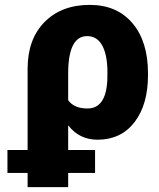

<svg xmlns="http://www.w3.org/2000/svg" viewBox="-20 -558 648 781"><path d="M345.2 -538.1Q455.6 -538.1 518.8 -463.6Q582 -389.2 582 -259.8V-252.9Q582 -132.3 527.1 -61Q472.2 10.3 376.5 10.3Q302.7 10.3 257.3 -48.3V203.1H92.3V-278.3Q92.3 -398.4 161.1 -468.3Q230 -538.1 345.2 -538.1ZM257.3 -150.4Q281.2 -116.7 335.9 -116.7Q410.6 -116.7 416.5 -231L417 -263.2Q417 -334 396 -372.6Q375 -411.1 334.5 -411.1Q257.3 -411.1 257.3 -258.8ZM366.7 145.5H10.3V52.2H366.7Z"/></svg>

Font: Roboto Black
Style: Regular
Weight: 900
Designer: Google
Version: Version 2.134; 2016